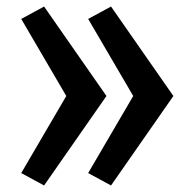

<svg xmlns="http://www.w3.org/2000/svg" viewBox="-20 -619 590 588"><path d="M320 -51 250 -89 388 -325 250 -561 320 -599 511 -325ZM115 -51 45 -89 183 -325 45 -561 115 -599 306 -325Z"/></svg>

Font: Lode
Style: Bold
Weight: 700
Monospace: yes
Designer: Belleve Invis
Foundry: Belleve Invis
Version: Version 29.2.0; ttfautohint (v1.8.3)